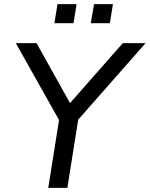

<svg xmlns="http://www.w3.org/2000/svg" viewBox="-20 -915 729 935"><path d="M215 0 273 -365 283 -303 57 -705H158L330 -397H307L578 -705H689L335 -303L366 -365L308 0ZM422 -802 438 -895H530L515 -802ZM245 -802 260 -895H353L338 -802Z"/></svg>

Font: Nunito Sans 12pt ExtraLight 12pt Medium
Style: Italic
Weight: 500
Italic angle: -9°
Version: Version 3.101;gftools[0.9.27]